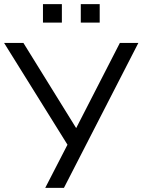

<svg xmlns="http://www.w3.org/2000/svg" viewBox="-22 -914 693 934"><path d="M198 0 316 -229 315 -196 -2 -705H92L354 -282H344L561 -705H651L289 0ZM371 -804V-894H463V-804ZM187 -804V-894H279V-804Z"/></svg>

Font: Nunito Sans 10pt
Style: Regular
Weight: 400
Designer: Vernon Adams
Foundry: Vernon Adams
Version: Version 3.101;gftools[0.9.27]